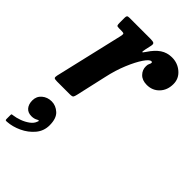

<svg xmlns="http://www.w3.org/2000/svg" viewBox="-292 -612 1037 1037"><g transform="rotate(45 226.5 -93.5)"><path d="M54.5 -520H216Q234.5 -520 241.5 -516Q248.5 -512 245 -495.5L237 -459Q233 -439.5 235.5 -437.8Q238 -436 250 -454Q275.5 -493 304 -512.2Q332.5 -531.5 370 -531.5Q413 -531.5 445 -504Q477 -476.5 477 -435Q477 -388.5 449 -359Q421 -329.5 378 -329.5Q342.5 -329.5 322.8 -349.8Q303 -370 303.5 -398Q303.5 -411.5 307.8 -418.8Q312 -426 312 -432Q312 -438 305.5 -438Q292 -438 270 -405.8Q248 -373.5 225.5 -319.5Q203 -265.5 189 -201L149.5 -26Q146 -10.5 142 -5.2Q138 0 119 0H22.5Q4 0 0.5 -4.5Q-3 -9 0 -23L91.5 -415Q95 -431.5 92.8 -435.8Q90.5 -440 74 -440H54.5Q42 -440 39.5 -444.5Q37 -449 37 -463.5V-502.5Q37 -512.5 40.5 -516.2Q44 -520 54.5 -520ZM0 166.5Q0 135 23 115.5Q46 96 78 96Q110 96 135.8 119.5Q161.5 143 161.5 195.5Q161.5 239 134 271.8Q106.5 304.5 65.8 323.5Q25 342.5 -15 345Q-22.5 345.5 -25 344.2Q-27.5 343 -27.5 335V305Q-27.5 299 -24.8 298.2Q-22 297.5 -16.5 297Q4.5 294.5 29.5 285.5Q54.5 276.5 74.8 261.5Q95 246.5 101 227.5Q105.5 219.5 101.5 218.8Q97.5 218 91.5 222Q77 230.5 57 230.5Q29.5 230.5 14.8 213Q0 195.5 0 166.5Z"/></g></svg>

Font: Besley* Narrow
Style: Bold Italic
Weight: 700
Width: 4
Italic angle: -13°
Designer: Owen Earl
Foundry: indestructible type*
Version: Version 3.000; ttfautohint (v1.8.3)